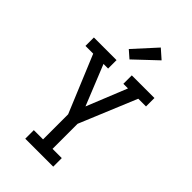

<svg xmlns="http://www.w3.org/2000/svg" viewBox="-287 -1078 1175 1175"><g transform="rotate(45 300.0 -490.5)"><path d="M179 0V-74H259V-291L105 -662H38V-735H234V-662H194L300 -400L406 -662H366V-735H562V-662H495L341 -291V-74H421V0ZM287 -794 239 -836 371 -981 430 -929Z"/></g></svg>

Font: Iosevka Plex Etoile
Style: Regular
Weight: 400
Designer: Belleve Invis
Foundry: Belleve Invis
Version: Version 25.1.1; ttfautohint (v1.8.4)